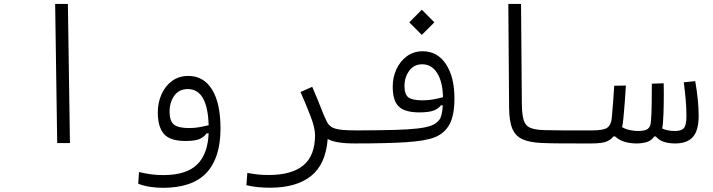

<svg xmlns="http://www.w3.org/2000/svg" viewBox="-20 -713 3556 957"><path d="M265.1 0 254.9 -693.4H318.4L328.6 0Z M792.5 223.1Q760.7 223.1 728 218.3Q695.3 213.4 668.9 202.6L672.9 144.5Q705.6 152.3 733.9 156Q762.2 159.7 793.9 159.7Q907.2 159.7 961.4 108.2Q1015.6 56.6 1020 -48.8L1009.8 -48.3Q998.5 -31.7 976.6 -21Q954.6 -10.3 904.3 -10.3Q827.6 -10.3 797.1 -45.4Q766.6 -80.6 766.6 -152.8Q766.6 -201.2 784.9 -242.7Q803.2 -284.2 837.4 -309.3Q871.6 -334.5 918.9 -334.5Q995.1 -334.5 1037.1 -266.4Q1079.1 -198.2 1079.1 -72.8Q1079.1 74.2 1008.8 148.7Q938.5 223.1 792.5 223.1ZM1020 -88.9Q1014.6 -269 916 -269Q872.6 -269 848.9 -236.1Q825.2 -203.1 825.2 -156.2Q825.2 -111.8 845.7 -93.3Q866.2 -74.7 922.4 -74.7Q948.7 -74.7 972.7 -78.9Q996.6 -83 1020 -88.9Z M1613.3 -20Q1603.5 106.4 1530 164.6Q1456.5 222.7 1325.7 222.7Q1259.8 222.7 1208 210L1212.9 148.9Q1240.2 153.8 1263.7 156.5Q1287.1 159.2 1319.8 159.2Q1434.1 159.2 1492.2 111.1Q1550.3 63 1550.3 -40Q1550.3 -75.7 1528.1 -133.3Q1505.9 -190.9 1478 -254.4L1536.1 -280.3Q1564.5 -215.3 1579.6 -175.3Q1594.7 -135.3 1609.4 -106Q1617.7 -90.3 1631.3 -80.8Q1645 -71.3 1674.3 -67.1Q1703.6 -63 1757.8 -63Q1776.4 -63 1783.7 -56.6Q1791 -50.3 1791 -33.2Q1791 -12.7 1780.3 -5.4Q1769.5 2 1752 2Q1697.8 2 1665.5 -3.7Q1633.3 -9.3 1613.3 -20Z M1750 2 1757.8 -63Q1871.6 -63.5 1945.1 -65.4Q2018.6 -67.4 2063 -72.8Q2107.4 -78.1 2132.8 -88.4Q2156.2 -98.1 2170.2 -116.5Q2184.1 -134.8 2187 -188L2177.2 -187.5Q2166.5 -172.4 2142.8 -162.6Q2119.1 -152.8 2069.8 -152.8Q1999 -152.8 1968.3 -181.4Q1937.5 -210 1937.5 -280.8Q1937.5 -328.1 1956.1 -368.2Q1974.6 -408.2 2008.3 -432.9Q2042 -457.5 2086.4 -457.5Q2160.6 -457.5 2202.9 -393.3Q2245.1 -329.1 2245.1 -223.6Q2245.1 -138.2 2220.9 -93.8Q2196.8 -49.3 2148.4 -29.3Q2101.1 -10.3 2004.2 -4.2Q1907.2 2 1750 2ZM2188 -228.5Q2186.5 -305.2 2158.9 -348.9Q2131.3 -392.6 2084.5 -392.6Q2043.5 -392.6 2019.8 -360.4Q1996.1 -328.1 1996.1 -284.7Q1996.1 -243.2 2015.1 -228Q2034.2 -212.9 2085.9 -212.9Q2114.7 -212.9 2139.9 -217.5Q2165 -222.2 2188 -228.5ZM2082.5 -539.1 2020 -601.6 2082.5 -664.6 2145 -601.6Z M2923.8 2Q2911.1 2 2898.7 2Q2886.2 2 2874 2Q2820.3 2 2770.5 1.7Q2720.7 1.5 2675.8 -0.5Q2619.1 -3.4 2584.5 -18.8Q2549.8 -34.2 2533.9 -71Q2518.1 -107.9 2517.6 -175.3L2513.7 -693.4H2577.1L2581.1 -197.3Q2581.5 -141.1 2590.6 -113.3Q2599.6 -85.4 2623.5 -75.7Q2647.5 -65.9 2691.4 -64.5Q2731.9 -63.5 2777.1 -63.2Q2822.3 -63 2878.9 -63Q2891.1 -63 2903.8 -63Q2916.5 -63 2929.7 -63Q2950.2 -63 2950.2 -33.7Q2950.2 2 2923.8 2Z M2924.8 2 2929.7 -63Q2988.8 -63 3007.3 -76.7Q3025.9 -90.3 3029.3 -124Q3033.2 -166.5 3035.9 -203.6Q3038.6 -240.7 3041.5 -285.6L3099.6 -286.6Q3097.2 -243.7 3094.2 -204.8Q3091.3 -166 3087.4 -125Q3084.5 -97.2 3081.1 -79.1Q3098.6 -68.8 3119.9 -64.5Q3141.1 -60.1 3161.1 -60.1Q3194.8 -60.1 3208.7 -70.6Q3222.7 -81.1 3224.6 -107.9Q3227.5 -141.6 3228.3 -193.4Q3229 -245.1 3229 -295.9L3288.1 -297.9Q3289.1 -249 3288.3 -196.8Q3287.6 -144.5 3284.7 -105.5Q3283.7 -89.4 3280.8 -72.3Q3307.1 -60.1 3344.2 -60.1Q3377.4 -60.1 3389.4 -75.2Q3401.4 -90.3 3401.4 -134.8Q3401.4 -174.3 3397.9 -214.6Q3394.5 -254.9 3388.2 -302.7L3445.3 -308.6Q3462.4 -210.4 3462.4 -136.2Q3462.4 -62.5 3433.6 -30.3Q3404.8 2 3345.7 2Q3313 2 3289.1 -5.9Q3265.1 -13.7 3249 -32.7H3240.7Q3228 -12.7 3204.8 -5.4Q3181.6 2 3152.8 2Q3121.6 2 3094 -5.9Q3066.4 -13.7 3046.4 -32.7H3037.1Q3026.4 -17.6 3003.9 -7.8Q2981.4 2 2924.8 2Z"/></svg>

Font: Cascadia Mono PL Light
Style: Regular
Weight: 300
Monospace: yes
Designer: Aaron Bell
Foundry: Saja Typeworks
Version: Version 2404.023; ttfautohint (v1.8.4)